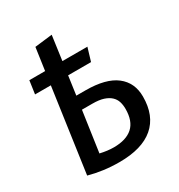

<svg xmlns="http://www.w3.org/2000/svg" viewBox="-160 -767 827 885"><g transform="rotate(-30 254.0 -324.5)"><path d="M221 8Q177 8 136.5 2.5Q96 -3 60 -13L123 -457H39L49 -527H133L150 -646L243 -657L225 -527H358L337 -457H215L201 -357H249Q358 -357 411.5 -315.5Q465 -274 465 -200Q465 -98 403 -45Q341 8 221 8ZM232 -64Q298 -64 332.5 -95Q367 -126 367 -191Q367 -212 361.5 -229.5Q356 -247 342 -260Q328 -273 305 -280.5Q282 -288 246 -288H191L160 -73Q199 -64 232 -64Z"/></g></svg>

Font: Yekcdsyqcyvpieeyorgstswgcgt
Style: Regular
Weight: 400
Italic angle: -8°
Designer: Carrois Corporate & Edenspiekermann
Foundry: Carrois Corporate GbR & Edenspiekermann AG
Version: Version 2.001